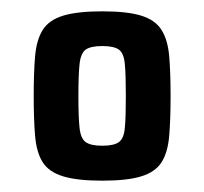

<svg xmlns="http://www.w3.org/2000/svg" viewBox="-20 -716 360 339"><path d="M160.6 -397Q116.3 -397 91.3 -404.7Q66.4 -412.3 55.4 -429.5Q44.5 -446.7 42 -475.7Q39.5 -504.7 39.5 -546.4Q39.5 -588.6 42 -617.1Q44.5 -645.7 55.4 -663.1Q66.4 -680.6 91.3 -688.3Q116.3 -696 160.6 -696Q204.9 -696 229.6 -688.3Q254.3 -680.6 265.2 -663.1Q276.2 -645.7 278.7 -617.1Q281.2 -588.6 281.2 -546.4Q281.2 -504.7 278.7 -475.7Q276.2 -446.7 265.2 -429.5Q254.3 -412.3 229.6 -404.7Q204.9 -397 160.6 -397ZM160.6 -458.7Q181.1 -458.7 189.9 -465.1Q198.7 -471.4 200.4 -490Q202.2 -508.6 202.2 -546.4Q202.2 -584.2 200.4 -603.1Q198.7 -622 189.9 -628.4Q181.1 -634.7 160.6 -634.7Q140.1 -634.7 131.3 -628.4Q122.5 -622 120.5 -603.1Q118.4 -584.2 118.4 -546.4Q118.4 -508.6 120.5 -490Q122.5 -471.4 131.3 -465.1Q140.1 -458.7 160.6 -458.7Z"/></svg>

Font: Saira Thin Condensed
Style: Regular
Weight: 100
Width: 3
Version: Version 1.101